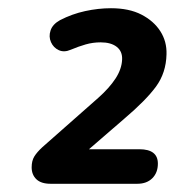

<svg xmlns="http://www.w3.org/2000/svg" viewBox="-20 -729 425 467"><path d="M103 -282Q80 -282 68.5 -293Q57 -304 57 -322Q57 -338 63.5 -348.5Q70 -359 83 -371L219 -491Q246 -515 261 -538Q276 -561 277 -584Q278 -604 264 -615Q250 -626 225 -626Q206 -626 188.5 -621Q171 -616 152 -608Q136 -601 123 -607Q110 -613 104 -626.5Q98 -640 103 -655Q108 -670 126 -680Q155 -695 187 -702Q219 -709 250 -709Q294 -709 324 -693.5Q354 -678 370 -653Q386 -628 385 -597Q384 -552 359.5 -518.5Q335 -485 282 -440L164 -338L163 -366H319Q364 -366 364 -331Q364 -309 350.5 -295.5Q337 -282 314 -282Z"/></svg>

Font: Nunito ExtraLight
Style: Italic
Weight: 200
Italic angle: -9°
Designer: Vernon Adams
Foundry: Vernon Adams
Version: Version 3.602